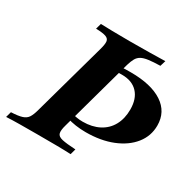

<svg xmlns="http://www.w3.org/2000/svg" viewBox="-153 -714 873 857"><g transform="rotate(30 283.5 -285.5)"><path d="M-24.2 0 -16.1 -29Q21 -30.6 39.9 -36.7Q58.9 -42.7 68.1 -56.9Q77.4 -71 84.7 -98.4L188.7 -472.6Q196.8 -501.6 195.2 -515.7Q193.5 -529.8 177.4 -535.5Q161.3 -541.1 126.6 -541.9L134.7 -571Q154.8 -570.2 192.7 -569.4Q230.6 -568.5 283.9 -568.5Q342.7 -568.5 389.5 -569.4Q436.3 -570.2 466.9 -571L458.1 -541.9Q421.8 -541.1 398.4 -537.9Q375 -534.7 362.1 -527.4Q349.2 -520.2 341.5 -506.9Q333.9 -493.5 327.4 -471.8L224.2 -98.4Q216.1 -70.2 219.8 -56Q223.4 -41.9 246 -36.7Q268.5 -31.5 316.1 -29L308.1 0Q279 -1.6 234.3 -2Q189.5 -2.4 133.1 -2.4Q83.9 -2.4 44 -2Q4 -1.6 -24.2 0ZM316.9 -118.5Q290.3 -118.5 264.9 -122.2Q239.5 -125.8 218.5 -133.1L225.8 -160.5Q237.1 -157.3 252 -154.8Q266.9 -152.4 282.3 -152.4Q330.6 -152.4 366.1 -171Q401.6 -189.5 420.6 -224.2Q439.5 -258.9 439.5 -305.6Q439.5 -360.5 410.9 -391.1Q382.3 -421.8 329.8 -421.8Q320.2 -421.8 310.5 -421.4Q300.8 -421 294.4 -420.2L301.6 -448.4Q315.3 -450 329 -450.4Q342.7 -450.8 358.1 -450.8Q463.7 -450.8 521.8 -412.5Q579.8 -374.2 579.8 -304Q579.8 -250 546.4 -208.1Q512.9 -166.1 453.6 -142.3Q394.4 -118.5 316.9 -118.5Z"/></g></svg>

Font: Playfair 5pt SemiExpanded Light ExtraBold
Style: Italic
Weight: 800
Italic angle: -15.6°
Version: Version 2.001;gftools[0.9.30]